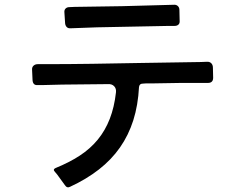

<svg xmlns="http://www.w3.org/2000/svg" viewBox="-20 -762 1040 808"><path d="M254 -664 251 -710Q250 -720 256 -726Q262 -732 272 -732L294 -733L493 -736L714 -742Q723 -742 729 -736Q735 -730 735 -720L736 -675Q737 -664 731 -658.5Q725 -653 715 -653H692L388 -647L278 -643Q267 -642 261 -648Q255 -654 254 -664ZM253 17 221 -27Q217 -31 211 -39Q201 -49 214 -55Q271 -78 315.5 -107Q360 -136 391.5 -174.5Q423 -213 442 -262Q461 -311 468 -373Q470 -389 460.5 -399Q451 -409 435 -408L241 -406L160 -404H139Q119 -402 117 -424L115 -468Q114 -479 121 -485.5Q128 -492 139 -492H165Q268 -492 368.5 -493.5Q469 -495 572 -497L825 -501L850 -502Q862 -503 869 -496Q876 -489 876 -477L877 -435Q877 -413 855 -413H741L621 -411H594L580 -410Q567 -410 565 -396Q561 -319 541 -256Q521 -193 485 -141.5Q449 -90 396.5 -49Q344 -8 275 24Q262 31 253 17Z"/></svg>

Font: Higure Gothic Medium
Style: Regular
Weight: 500
Designer: Yoshimichi Ohira
Foundry: Positype
Version: Version 1.000